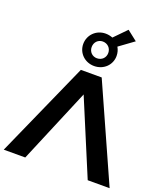

<svg xmlns="http://www.w3.org/2000/svg" viewBox="-194 -1199 1149 1326"><g transform="rotate(20 381.0 -536.5)"><path d="M380 -813C346 -813 320 -839 320 -874C320 -910 346 -936 380 -936C415 -936 442 -910 442 -874C442 -839 416 -813 380 -813ZM609 0H770L457 -700H304L-8 0H150L380 -547ZM519 -1073 432 -984C416 -990 399 -994 380 -994C311 -994 258 -941 258 -874C258 -808 311 -756 380 -756C450 -756 503 -808 503 -874C503 -897 497 -919 486 -937L593 -1015Z"/></g></svg>

Font: Montserrat-Alt1
Style: Bold
Weight: 700
Designer: Differentunic
Foundry: Differentunic
Version: Version 7.222